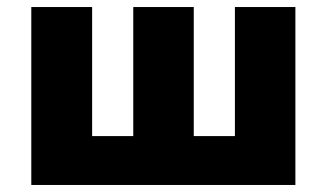

<svg xmlns="http://www.w3.org/2000/svg" viewBox="-20 -526 930 546"><path d="M69 0V-506H242V-139H359V-506H531V-139H648V-506H820V0Z"/></svg>

Font: Nunito Sans 7pt SemiCondensed Black
Style: Regular
Weight: 900
Width: 4
Designer: Vernon Adams
Foundry: Vernon Adams
Version: Version 3.101;gftools[0.9.27]